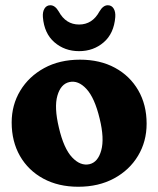

<svg xmlns="http://www.w3.org/2000/svg" viewBox="-20 -701 604 732"><path d="M285 -473.5Q361.5 -473.5 418.5 -442.5Q475.5 -411.5 507.2 -356.5Q539 -301.5 539 -229.5Q539 -161.5 506.2 -107Q473.5 -52.5 414.8 -20.8Q356 11 278.5 11Q202.5 11 145.2 -20Q88 -51 56.2 -106.2Q24.5 -161.5 24.5 -234Q24.5 -301 57.2 -355.2Q90 -409.5 148.5 -441.5Q207 -473.5 285 -473.5ZM321 -75Q353.5 -82.5 366 -127.8Q378.5 -173 360 -248.5Q341 -328 309.5 -362Q278 -396 244 -388Q211.5 -380.5 198.8 -336.2Q186 -292 204.5 -214.5Q223 -135 254.8 -101.2Q286.5 -67.5 321 -75ZM281.5 -607.5Q332 -607.5 359 -657Q373 -681 391 -681Q405.5 -681 413.2 -668.5Q421 -656 419.5 -636Q414.5 -573.5 375.5 -539.8Q336.5 -506 281.5 -506Q226.5 -506 187.5 -539.8Q148.5 -573.5 143.5 -636Q142 -656 149.8 -668.5Q157.5 -681 172 -681Q190 -681 204 -657Q231 -607.5 281.5 -607.5Z"/></svg>

Font: Fraunces 72pt S100
Style: Bold
Weight: 700
Version: Version 1.000; ttfautohint (v1.8.3)